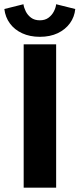

<svg xmlns="http://www.w3.org/2000/svg" viewBox="-62 -864 366 884"><path d="M47 -660H196.5V0H47ZM121.5 -694.5Q75.5 -694.5 40.2 -710.8Q5 -727 -16.2 -755.8Q-37.5 -784.5 -42 -822.5L46 -844.5Q48 -829 56.5 -811.8Q65 -794.5 81 -782.5Q97 -770.5 121.5 -770.5Q145.5 -770.5 161.5 -782.5Q177.5 -794.5 186.2 -811.8Q195 -829 196.5 -844.5L284.5 -822.5Q281 -786 260 -757Q239 -728 203.8 -711.2Q168.5 -694.5 121.5 -694.5Z"/></svg>

Font: League Spartan Thin
Style: Bold
Weight: 700
Version: Version 2.002